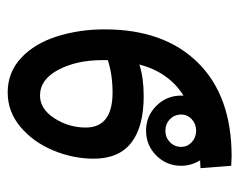

<svg xmlns="http://www.w3.org/2000/svg" viewBox="-80 -296 608 487"><g transform="rotate(-90 223.5 -53.0)"><path d="M392 -91Q392 60 307.5 145.5Q223 231 70 231L46 230L40 152L60 151Q46 129 46 103Q46 66 72 40Q98 14 135 14Q172 14 198 40Q224 66 224 103V109Q283 72 303 -3Q269 8 223 8Q145 8 104.5 -23.5Q64 -55 64 -119Q64 -171 85 -221.5Q106 -272 144.5 -304.5Q183 -337 232 -337Q283 -337 319.5 -303Q356 -269 374 -212.5Q392 -156 392 -91ZM314 -83V-97Q314 -162 289.5 -208.5Q265 -255 224 -255Q190 -255 166.5 -218.5Q143 -182 143 -139Q143 -71 232 -71Q277 -71 314 -83ZM94 103Q94 119 106 130Q118 141 135 141Q152 141 164 130Q176 119 176 103Q176 86 164 74.5Q152 63 135 63Q118 63 106 74.5Q94 86 94 103Z"/></g></svg>

Font: Noto Sans Arabic
Style: Regular
Weight: 400
Designer: Nadine Chahine
Foundry: Monotype Imaging Inc.
Version: Version 1.001